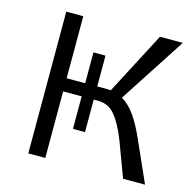

<svg xmlns="http://www.w3.org/2000/svg" viewBox="-98 -760 879 861"><g transform="rotate(15 341.5 -329.0)"><path d="M648 0H546L486 -161Q457 -235 426 -272Q395 -309 347 -309H327V-158H271V-309H185V0H106V-658H185V-370H271V-513H327V-370H371Q384 -370 390 -369L541 -658H647L447 -350Q482 -329 509.5 -289.5Q537 -250 562 -193Z"/></g></svg>

Font: Ysabeau Infant Medium
Style: Regular
Weight: 500
Designer: Christian Thalmann (Catharsis Fonts)
Version: Version 0.003